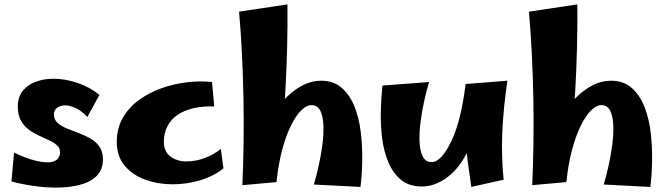

<svg xmlns="http://www.w3.org/2000/svg" viewBox="-20 -832 3027 873"><path d="M236 21Q184 21 130 13Q76 5 32 -7L44 -138Q65 -128 91.5 -117.5Q118 -107 145.5 -100.5Q173 -94 196 -94Q215 -94 227.5 -99.5Q240 -105 246.5 -115.5Q253 -126 253 -139Q253 -159 239 -171.5Q225 -184 203.5 -194Q182 -204 157 -215.5Q132 -227 110.5 -243Q89 -259 75 -284Q61 -309 61 -347Q61 -391 83.5 -419Q106 -447 143 -460.5Q180 -474 223 -474Q277 -474 334 -454.5Q391 -435 432 -400L377 -300Q349 -330 322.5 -341.5Q296 -353 275 -353Q255 -353 240 -342Q225 -331 225 -312Q225 -289 241 -274Q257 -259 282.5 -248.5Q308 -238 336.5 -227.5Q365 -217 390.5 -202.5Q416 -188 432 -165.5Q448 -143 448 -108Q448 -59 418.5 -31Q389 -3 341 9Q293 21 236 21Z M765 6Q700 6 642 -14.5Q584 -35 547.5 -78Q511 -121 511 -187Q511 -248 538 -295.5Q565 -343 611.5 -377Q658 -411 714.5 -431Q771 -451 831 -458Q891 -465 944 -459L954 -348Q902 -350 859.5 -340Q817 -330 787 -309.5Q757 -289 741 -257.5Q725 -226 725 -186Q725 -144 754.5 -121Q784 -98 828 -98Q869 -98 911 -113.5Q953 -129 984 -155L996 -66Q950 -30 889 -12Q828 6 765 6Z M1237 -4 1082 10Q1086 -81 1087.5 -181.5Q1089 -282 1087 -385.5Q1085 -489 1080 -589Q1075 -689 1067 -779L1287 -812Q1289 -624 1277.5 -418Q1266 -212 1237 -4ZM1619 18 1407 7Q1418 -29 1428.5 -76Q1439 -123 1445.5 -171Q1452 -219 1450.5 -261Q1449 -303 1436.5 -328.5Q1424 -354 1396 -354Q1374 -354 1350 -330.5Q1326 -307 1303.5 -262Q1281 -217 1263.5 -152.5Q1246 -88 1237 -4L1152 -137Q1158 -182 1176.5 -228Q1195 -274 1223 -316.5Q1251 -359 1285.5 -392.5Q1320 -426 1359 -445.5Q1398 -465 1440 -465Q1497 -465 1534 -432.5Q1571 -400 1592 -347Q1613 -294 1620.5 -230Q1628 -166 1627 -101Q1626 -36 1619 18Z M1899 16Q1841 16 1804.5 -13.5Q1768 -43 1746.5 -93Q1725 -143 1717.5 -203.5Q1710 -264 1711.5 -326.5Q1713 -389 1719 -443L1931 -459Q1920 -423 1909.5 -376Q1899 -329 1892.5 -280Q1886 -231 1887.5 -189Q1889 -147 1902 -121Q1915 -95 1942 -95Q1965 -95 1987.5 -119.5Q2010 -144 2032 -189.5Q2054 -235 2070.5 -301Q2087 -367 2097 -450L2139 -290Q2139 -242 2125.5 -196.5Q2112 -151 2089.5 -112.5Q2067 -74 2037 -45.5Q2007 -17 1971.5 -0.5Q1936 16 1899 16ZM2123 18Q2113 -50 2105.5 -107Q2098 -164 2095 -217Q2092 -270 2092.5 -326.5Q2093 -383 2097 -450L2287 -465Q2269 -342 2264 -233.5Q2259 -125 2270 -15Z M2555 -4 2400 10Q2404 -81 2405.5 -181.5Q2407 -282 2405 -385.5Q2403 -489 2398 -589Q2393 -689 2385 -779L2605 -812Q2607 -624 2595.5 -418Q2584 -212 2555 -4ZM2937 18 2725 7Q2736 -29 2746.5 -76Q2757 -123 2763.5 -171Q2770 -219 2768.5 -261Q2767 -303 2754.5 -328.5Q2742 -354 2714 -354Q2692 -354 2668 -330.5Q2644 -307 2621.5 -262Q2599 -217 2581.5 -152.5Q2564 -88 2555 -4L2470 -137Q2476 -182 2494.5 -228Q2513 -274 2541 -316.5Q2569 -359 2603.5 -392.5Q2638 -426 2677 -445.5Q2716 -465 2758 -465Q2815 -465 2852 -432.5Q2889 -400 2910 -347Q2931 -294 2938.5 -230Q2946 -166 2945 -101Q2944 -36 2937 18Z"/></svg>

Font: Marhey Light SemiBold
Style: Regular
Weight: 600
Version: Version 1.000